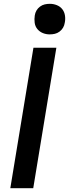

<svg xmlns="http://www.w3.org/2000/svg" viewBox="-20 -985 361 1005"><path d="M34 0 155 -735H275L154 0ZM240 -805Q221 -805 204 -812Q187 -819 175.5 -833Q164 -847 161.5 -866Q159 -885 162 -904Q164 -918 171 -930Q178 -942 189.5 -950.5Q201 -959 214 -962Q227 -965 241 -965Q260 -965 277.5 -958Q295 -951 306 -937Q317 -923 320 -904Q323 -885 319 -866Q317 -852 310 -840Q303 -828 291.5 -819.5Q280 -811 267 -808Q254 -805 240 -805Z"/></svg>

Font: Iosevka Aile Oblique
Style: Bold
Weight: 700
Italic angle: -9°
Designer: Belleve Invis
Foundry: Belleve Invis
Version: Version 31.1.0; ttfautohint (v1.8.4)